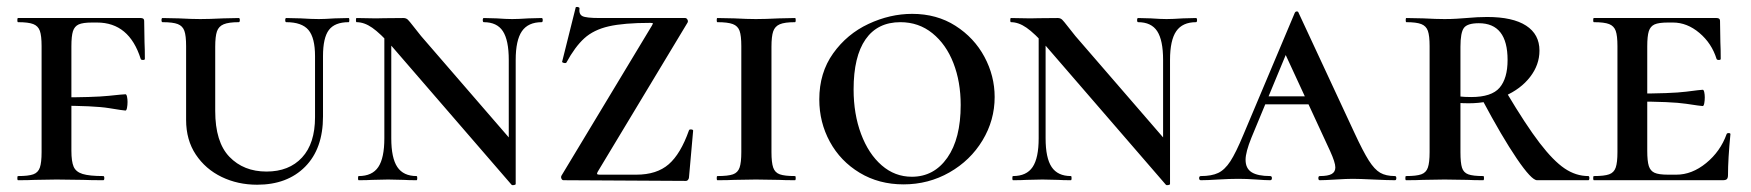

<svg xmlns="http://www.w3.org/2000/svg" viewBox="-20 -520 5051 554"><path d="M32 -12Q62 -12 76 -17Q90 -22 95 -36.5Q100 -51 100 -81V-387Q100 -417 95 -431Q90 -445 76 -450.5Q62 -456 32 -456Q30 -456 30 -462Q30 -468 32 -468H386Q396 -468 396 -460L397 -398Q398 -379 398 -350Q398 -347 392.5 -347Q387 -347 386 -350Q353 -455 260 -455H246Q219 -455 207 -449.5Q195 -444 190.5 -430Q186 -416 186 -386V-85Q186 -54 192.5 -39Q199 -24 218.5 -18Q238 -12 278 -12Q281 -12 281 -6Q281 0 278 0Q241 0 220 -1L143 -2L81 -1Q63 0 32 0Q30 0 30 -6Q30 -12 32 -12ZM144 -215V-239Q251 -239 293.5 -243.5Q336 -248 342 -248Q345 -248 346.5 -241Q348 -234 348 -226Q348 -217 346.5 -209Q345 -201 342 -201Q337 -201 294.5 -208Q252 -215 144 -215Z M806 -456Q803 -456 803 -462Q803 -468 806 -468L848 -467Q880 -465 900 -465Q916 -465 946 -467L986 -468Q988 -468 988 -462Q988 -456 986 -456Q946 -456 929 -433.5Q912 -411 912 -358V-184Q912 -91 860.5 -39Q809 13 722 13Q666 13 619.5 -9.5Q573 -32 545 -74Q517 -116 517 -174V-387Q517 -417 512 -431Q507 -445 493 -450.5Q479 -456 449 -456Q446 -456 446 -462Q446 -468 449 -468L496 -467Q534 -465 558 -465Q584 -465 624 -467L669 -468Q672 -468 672 -462Q672 -456 669 -456Q640 -456 625.5 -450Q611 -444 606 -429.5Q601 -415 601 -385V-200Q601 -110 642 -67.5Q683 -25 749 -25Q814 -25 851.5 -65.5Q889 -106 889 -182V-358Q889 -411 870 -433.5Q851 -456 806 -456Z M1089 -446 1109 -443V-121Q1109 -64 1126.5 -38Q1144 -12 1182 -12Q1184 -12 1184 -6Q1184 0 1182 0Q1158 0 1145 -1L1100 -2L1054 -1Q1040 0 1015 0Q1013 0 1013 -6Q1013 -12 1015 -12Q1054 -12 1071.5 -38Q1089 -64 1089 -121ZM1456 13 1111 -386Q1077 -424 1054 -440Q1031 -456 1009 -456Q1007 -456 1007 -462Q1007 -468 1009 -468L1065 -467Q1074 -467 1088 -467.5Q1102 -468 1144 -468Q1152 -468 1157 -463Q1162 -458 1172 -445L1195 -416L1458 -112L1468 11Q1468 13 1463 14Q1458 15 1456 13ZM1468 11 1448 -20V-347Q1448 -404 1431 -430Q1414 -456 1376 -456Q1373 -456 1373 -462Q1373 -468 1376 -468L1413 -467Q1441 -465 1458 -465Q1475 -465 1505 -467L1543 -468Q1546 -468 1546 -462Q1546 -456 1543 -456Q1504 -456 1486 -430Q1468 -404 1468 -347Z M1864 -452Q1864 -454 1856 -454Q1780 -454 1736.5 -444Q1693 -434 1666 -409.5Q1639 -385 1614 -339Q1613 -338 1610 -338Q1607 -338 1604 -339.5Q1601 -341 1602 -342L1641 -498Q1641 -500 1645 -500Q1648 -500 1650.5 -498.5Q1653 -497 1652 -496Q1650 -479 1660.5 -473.5Q1671 -468 1710 -468H1957Q1961 -468 1963.5 -463.5Q1966 -459 1964 -455L1705 -25Q1702 -20 1703 -18Q1704 -16 1710 -16H1816Q1875 -16 1909.5 -46Q1944 -76 1968 -144Q1969 -147 1974.5 -146.5Q1980 -146 1980 -143L1968 -8Q1968 -5 1965.5 -1.5Q1963 2 1959 2L1606 0Q1602 0 1600 -4.5Q1598 -9 1600 -13L1861 -446Z M2274 -12Q2276 -12 2276 -6Q2276 0 2274 0Q2244 0 2227 -1L2161 -2L2099 -1Q2081 0 2050 0Q2048 0 2048 -6Q2048 -12 2050 -12Q2081 -12 2095 -17Q2109 -22 2114 -36.5Q2119 -51 2119 -81V-387Q2119 -417 2114 -431Q2109 -445 2094.5 -450.5Q2080 -456 2050 -456Q2048 -456 2048 -462Q2048 -468 2050 -468L2099 -467Q2137 -465 2161 -465Q2188 -465 2228 -467L2274 -468Q2276 -468 2276 -462Q2276 -456 2274 -456Q2244 -456 2230 -450Q2216 -444 2211 -429.5Q2206 -415 2206 -385V-81Q2206 -51 2211 -36.5Q2216 -22 2230 -17Q2244 -12 2274 -12Z M2344 -233Q2344 -310 2384 -366Q2424 -422 2486 -451Q2548 -480 2612 -480Q2683 -480 2737 -445.5Q2791 -411 2820.5 -356Q2850 -301 2850 -240Q2850 -173 2815 -115Q2780 -57 2719.5 -22.5Q2659 12 2587 12Q2516 12 2460.5 -21.5Q2405 -55 2374.5 -111Q2344 -167 2344 -233ZM2752 -217Q2752 -284 2731 -338Q2710 -392 2670.5 -424Q2631 -456 2578 -456Q2512 -456 2477.5 -406.5Q2443 -357 2443 -262Q2443 -191 2464.5 -133.5Q2486 -76 2524 -43Q2562 -10 2611 -10Q2675 -10 2713.5 -65Q2752 -120 2752 -217Z M2977 -446 2997 -443V-121Q2997 -64 3014.5 -38Q3032 -12 3070 -12Q3072 -12 3072 -6Q3072 0 3070 0Q3046 0 3033 -1L2988 -2L2942 -1Q2928 0 2903 0Q2901 0 2901 -6Q2901 -12 2903 -12Q2942 -12 2959.5 -38Q2977 -64 2977 -121ZM3344 13 2999 -386Q2965 -424 2942 -440Q2919 -456 2897 -456Q2895 -456 2895 -462Q2895 -468 2897 -468L2953 -467Q2962 -467 2976 -467.5Q2990 -468 3032 -468Q3040 -468 3045 -463Q3050 -458 3060 -445L3083 -416L3346 -112L3356 11Q3356 13 3351 14Q3346 15 3344 13ZM3356 11 3336 -20V-347Q3336 -404 3319 -430Q3302 -456 3264 -456Q3261 -456 3261 -462Q3261 -468 3264 -468L3301 -467Q3329 -465 3346 -465Q3363 -465 3393 -467L3431 -468Q3434 -468 3434 -462Q3434 -456 3431 -456Q3392 -456 3374 -430Q3356 -404 3356 -347Z M3631 -242H3814L3821 -219H3616ZM4005 0Q3985 0 3943 -2Q3901 -4 3883 -4Q3866 -4 3834 -2Q3802 0 3788 0Q3784 0 3784 -6Q3784 -12 3788 -12Q3812 -12 3822.5 -18Q3833 -24 3833 -37Q3833 -51 3818 -84L3683 -376L3720 -434L3591 -123Q3574 -81 3574 -59Q3574 -34 3591.5 -23Q3609 -12 3645 -12Q3650 -12 3650 -6Q3650 0 3645 0Q3631 0 3605 -2Q3577 -4 3553 -4Q3528 -4 3494 -2Q3464 0 3445 0Q3440 0 3440 -6Q3440 -12 3445 -12Q3476 -12 3495 -21Q3514 -30 3530 -54.5Q3546 -79 3568 -132L3716 -483Q3718 -487 3722 -487Q3726 -487 3727 -483L3888 -137Q3913 -83 3929.5 -57Q3946 -31 3962.5 -21.5Q3979 -12 4005 -12Q4009 -12 4009 -6Q4009 0 4005 0Z M4260 0Q4231 0 4214 -1L4148 -2L4086 -1Q4068 0 4037 0Q4035 0 4035 -6Q4035 -12 4037 -12Q4067 -12 4081 -17Q4095 -22 4100 -36.5Q4105 -51 4105 -81V-387Q4105 -417 4100 -431Q4095 -445 4081 -450.5Q4067 -456 4038 -456Q4036 -456 4036 -462Q4036 -468 4038 -468L4087 -467Q4125 -465 4148 -465Q4167 -465 4183 -466Q4199 -467 4211 -468Q4244 -471 4271 -471Q4345 -471 4383.5 -446Q4422 -421 4422 -374Q4422 -333 4395 -298Q4368 -263 4321 -242.5Q4274 -222 4218 -222Q4186 -222 4163 -226L4162 -247Q4187 -240 4225 -240Q4284 -240 4307 -267Q4330 -294 4330 -347Q4330 -453 4247 -453Q4214 -453 4204 -439.5Q4194 -426 4194 -385V-81Q4194 -50 4198.5 -36Q4203 -22 4216.5 -17Q4230 -12 4260 -12Q4262 -12 4262 -6Q4262 0 4260 0ZM4563 0H4415Q4399 0 4356.5 -62.5Q4314 -125 4257 -232L4327 -253Q4383 -159 4422.5 -107.5Q4462 -56 4494.5 -34Q4527 -12 4563 -12Q4566 -12 4566 -6Q4566 0 4563 0Z M4579 -12Q4609 -12 4623 -17Q4637 -22 4642 -36.5Q4647 -51 4647 -81V-387Q4647 -417 4642 -431Q4637 -445 4623 -450.5Q4609 -456 4579 -456Q4577 -456 4577 -462Q4577 -468 4579 -468H4933Q4943 -468 4943 -460L4944 -398Q4945 -379 4945 -350Q4945 -347 4939.5 -347Q4934 -347 4933 -350Q4919 -395 4883.5 -425Q4848 -455 4807 -455H4793Q4766 -455 4754 -449.5Q4742 -444 4737.5 -430Q4733 -416 4733 -386V-85Q4733 -55 4737.5 -41Q4742 -27 4754 -21.5Q4766 -16 4793 -16H4817Q4862 -16 4903 -49.5Q4944 -83 4962 -133Q4963 -136 4968 -136Q4973 -136 4973 -133Q4966 -61 4966 -15Q4966 -7 4963 -3.5Q4960 0 4951 0H4579Q4577 0 4577 -6Q4577 -12 4579 -12ZM4695 -227V-250Q4803 -250 4845.5 -255.5Q4888 -261 4893 -261Q4896 -261 4897.5 -254Q4899 -247 4899 -239Q4899 -230 4897.5 -222Q4896 -214 4893 -214Q4888 -214 4845.5 -220.5Q4803 -227 4695 -227Z"/></svg>

Font: Cormorant SC SemiBold
Style: Regular
Weight: 600
Designer: Christian Thalmann (Catharsis Fonts)
Foundry: Catharsis Fonts
Version: Version 4.000